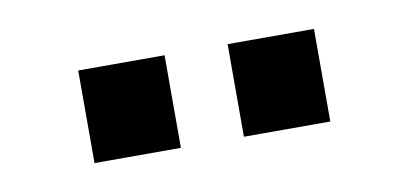

<svg xmlns="http://www.w3.org/2000/svg" viewBox="-30 -785 517 243"><g transform="rotate(-10 228.5 -663.5)"><path d="M77 -604V-723H188V-604ZM269 -604V-723H380V-604Z"/></g></svg>

Font: Raleway-v4020
Style: Bold
Weight: 700
Designer: Matt McInerney, Pablo Impallari, Rodrigo Fuenzalida
Foundry: Matt McInerney, Pablo Impallari, Rodrigo Fuenzalida
Version: Version 4.020;PS 004.020;hotconv 1.0.88;makeotf.lib2.5.64775